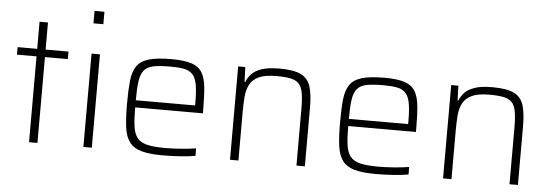

<svg xmlns="http://www.w3.org/2000/svg" viewBox="-49 -890 3002 1045"><g transform="rotate(5 1452.0 -367.5)"><path d="M136 0V-469H29V-510H136V-658H182V-510H307V-469H182V0Z M429 -675V-743H483V-675ZM433 0V-510H479V0Z M868 8Q795 8 751.5 -4Q708 -16 685.5 -45Q663 -74 656 -125Q649 -176 649 -254Q649 -328 654 -378.5Q659 -429 679.5 -460Q700 -491 745 -504.5Q790 -518 869 -518Q939 -518 978.5 -505Q1018 -492 1036.5 -462Q1055 -432 1060 -381.5Q1065 -331 1065 -256V-239H695Q695 -176 700.5 -136Q706 -96 723.5 -73.5Q741 -51 777.5 -42Q814 -33 876 -33Q915 -33 962.5 -36.5Q1010 -40 1045 -46V-5Q1015 1 965.5 4.5Q916 8 868 8ZM695 -278H1019V-296Q1019 -357 1012 -393.5Q1005 -430 987.5 -448Q970 -466 940.5 -471.5Q911 -477 866 -477Q808 -477 774 -470Q740 -463 723 -442Q706 -421 700.5 -381.5Q695 -342 695 -278Z M1234 0V-510H1273L1276 -429H1280Q1289 -453 1307.5 -473Q1326 -493 1362 -505.5Q1398 -518 1459 -518Q1539 -518 1578 -498Q1617 -478 1630 -434.5Q1643 -391 1643 -320V0H1597V-309Q1597 -364 1591 -397Q1585 -430 1569 -447Q1553 -464 1523.5 -470Q1494 -476 1446 -476Q1384 -476 1350 -460Q1316 -444 1301 -415Q1286 -386 1283 -347.5Q1280 -309 1280 -264V0Z M2032 8Q1959 8 1915.5 -4Q1872 -16 1849.5 -45Q1827 -74 1820 -125Q1813 -176 1813 -254Q1813 -328 1818 -378.5Q1823 -429 1843.5 -460Q1864 -491 1909 -504.5Q1954 -518 2033 -518Q2103 -518 2142.5 -505Q2182 -492 2200.5 -462Q2219 -432 2224 -381.5Q2229 -331 2229 -256V-239H1859Q1859 -176 1864.5 -136Q1870 -96 1887.5 -73.5Q1905 -51 1941.5 -42Q1978 -33 2040 -33Q2079 -33 2126.5 -36.5Q2174 -40 2209 -46V-5Q2179 1 2129.5 4.5Q2080 8 2032 8ZM1859 -278H2183V-296Q2183 -357 2176 -393.5Q2169 -430 2151.5 -448Q2134 -466 2104.5 -471.5Q2075 -477 2030 -477Q1972 -477 1938 -470Q1904 -463 1887 -442Q1870 -421 1864.5 -381.5Q1859 -342 1859 -278Z M2398 0V-510H2437L2440 -429H2444Q2453 -453 2471.5 -473Q2490 -493 2526 -505.5Q2562 -518 2623 -518Q2703 -518 2742 -498Q2781 -478 2794 -434.5Q2807 -391 2807 -320V0H2761V-309Q2761 -364 2755 -397Q2749 -430 2733 -447Q2717 -464 2687.5 -470Q2658 -476 2610 -476Q2548 -476 2514 -460Q2480 -444 2465 -415Q2450 -386 2447 -347.5Q2444 -309 2444 -264V0Z"/></g></svg>

Font: Saira ExtraLight
Style: Regular
Weight: 200
Designer: Hector Gatti with collaboration of the Omnibus-Type team
Foundry: Omnibus-Type
Version: Version 1.100; ttfautohint (v1.8.3)